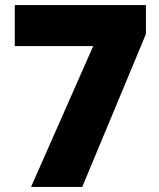

<svg xmlns="http://www.w3.org/2000/svg" viewBox="-20 -734 626 754"><path d="M102 0H303L553 -600V-714H38V-553H346Z"/></svg>

Font: Noto Sans UI Black
Style: Regular
Weight: 900
Designer: Monotype Design Team
Foundry: Monotype Imaging Inc.
Version: Version 1.901